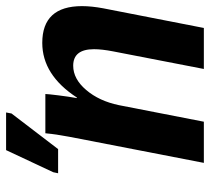

<svg xmlns="http://www.w3.org/2000/svg" viewBox="-50 -650 699 640"><g transform="rotate(-90 300.0 -329.5)"><path d="M390.6 0 449.2 -302.2Q456.5 -339.8 456.5 -366.2Q456.5 -435.5 401.4 -435.5Q357.4 -435.5 320.6 -392.3Q283.7 -349.1 270 -283.2L214.8 0H77.6L157.2 -410.2Q173.3 -491.2 176.3 -528.3H307.1Q307.1 -520.5 302.7 -485.1Q298.3 -449.7 293.5 -423.3H295.4Q370.6 -538.6 477.5 -538.6Q600.1 -538.6 600.1 -406.2Q600.1 -374.5 592.8 -335.4L527.3 0ZM43 -485.8 46.4 -502 120.1 -659.2H245.6L242.2 -641.1L123.5 -485.8Z"/></g></svg>

Font: Liberation Mono
Style: Bold Italic
Weight: 700
Italic angle: -12°
Monospace: yes
Designer: Steve Matteson
Foundry: Ascender Corporation
Version: Version 2.1.5